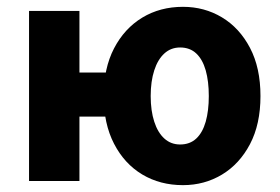

<svg xmlns="http://www.w3.org/2000/svg" viewBox="-20 -528 816 560"><path d="M64.7 0V-496.1H211.7V-316.4H310.8V-187.9H211.7V0ZM513.7 12Q447 12 394.9 -19.1Q342.8 -50.3 312.6 -108.8Q282.4 -167.2 282.4 -247.9Q282.4 -328.7 312.6 -386.9Q342.8 -445 394.9 -476.6Q447 -508.1 513.7 -508.1Q576.1 -508.1 627.3 -477.4Q678.5 -446.7 709.1 -388.5Q739.7 -330.4 739.7 -247.9Q739.7 -165.6 709.1 -107.5Q678.5 -49.5 627.3 -18.7Q576.1 12 513.7 12ZM505.4 -106.6Q533.8 -106.6 552.4 -123.9Q570.9 -141.2 580 -173.1Q589 -205 589 -247.9Q589 -290.8 580 -322.8Q570.9 -354.7 552.4 -372.1Q533.8 -389.5 505.4 -389.5Q478.5 -389.5 459.4 -372.1Q440.2 -354.7 429.9 -322.8Q419.5 -290.8 419.5 -247.9Q419.5 -205 429.9 -173.1Q440.2 -141.2 459.4 -123.9Q478.5 -106.6 505.4 -106.6Z"/></svg>

Font: Source Sans 3 Variable
Style: Regular
Weight: 200
Designer: Paul D. Hunt
Foundry: Adobe Systems Incorporated
Version: Version 3.026